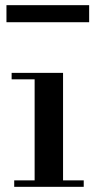

<svg xmlns="http://www.w3.org/2000/svg" viewBox="-20 -723 370 743"><path d="M25 -416V-441H224V-25H304V0H35V-25H114V-416ZM5 -637V-703H325V-637Z"/></svg>

Font: Libre Bodoni
Style: Regular
Weight: 400
Designer: Pablo Impallari, Rodrigo Fuenzalida
Foundry: Pablo Impallari, Rodrigo Fuenzalida
Version: Version 1.001